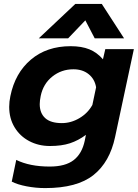

<svg xmlns="http://www.w3.org/2000/svg" viewBox="-20 -731 705 981"><path d="M365 -711H500L614 -535H464L416 -627L328 -535H178ZM40 197 63 86Q132 120 234 120Q314 120 356.5 87Q399 54 413 -12L419 -42Q380 -13 337.5 1Q295 15 235 15Q177 15 129.5 -10Q82 -35 54.5 -80.5Q27 -126 27 -185Q27 -212 33 -240Q57 -358 138 -426.5Q219 -495 341 -495Q397 -495 436.5 -479Q476 -463 506 -428L518 -480H664L568 -31Q541 97 457.5 163.5Q374 230 211 230Q163 230 116 221Q69 212 40 197ZM452 -195 471 -285Q464 -327 433 -352Q402 -377 355 -377Q294 -377 247.5 -340Q201 -303 188 -241Q183 -216 183 -199Q183 -153 211 -127.5Q239 -102 296 -102Q343 -102 386 -127.5Q429 -153 452 -195Z"/></svg>

Font: Prompt Semibold
Style: Italic
Weight: 600
Italic angle: -12°
Designer: Katatrad Team
Foundry: CadsonDemak
Version: Version 1.000